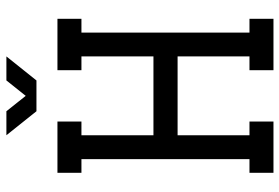

<svg xmlns="http://www.w3.org/2000/svg" viewBox="-162 -742 904 621"><g transform="rotate(-90 290.5 -432.0)"><path d="M539.6 -621.1H495.1V-77.6H539.6V0H373.5V-77.6H418V-310.1H163.1V-77.6H207.5V0H41.5V-77.6H85.9V-621.1H41.5V-698.7H207.5V-621.1H163.1V-388.2H418V-621.1H373.5V-698.7H539.6ZM240.7 -766.6 163.1 -863.8H240.7L290.5 -801.3L340.3 -863.8H418L340.3 -766.6Z"/></g></svg>

Font: Turpis
Style: Regular
Weight: 400
Designer: GGBotNet
Foundry: f0n7
Version: 1.00